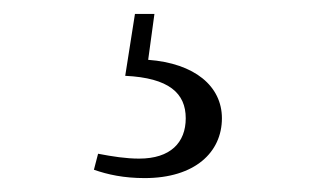

<svg xmlns="http://www.w3.org/2000/svg" viewBox="-20 -21 472 276"><path d="M160 88C223 91 247 113 247 149C247 184 225 207 180 207C161 207 142 204 121 200L115 223C135 230 158 235 188 235C260 235 299 198 299 149C299 103 260 70 193 65L202 -1H174Z"/></svg>

Font: Noto Serif CJK TC Light
Style: Regular
Weight: 300
Designer: Ryoko NISHIZUKA 西塚涼子 (kana & ideographs); Frank Grießhammer (Latin, Greek & Cyrillic); Wenlong ZHANG 张文龙 (bopomofo); San
Foundry: Adobe
Version: Version 2.001;hotconv 1.1.0;makeotfexe 2.6.0